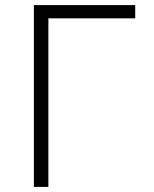

<svg xmlns="http://www.w3.org/2000/svg" viewBox="-20 -734 603 754"><path d="M113 0V-714H511V-662H170V0Z"/></svg>

Font: Noto Sans Mono SemiCondensed Light
Style: Regular
Weight: 300
Width: 4
Designer: Monotype Design Team
Foundry: Monotype Imaging Inc.
Version: Version 2.014; ttfautohint (v1.8.4.7-5d5b)